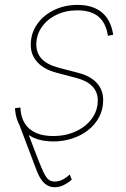

<svg xmlns="http://www.w3.org/2000/svg" viewBox="-20 -574 521 795"><path d="M72.3 -85Q106 2.4 125.7 54.9Q145.5 107.4 157.7 133.8Q169.9 160.2 180.4 168.9Q190.9 177.7 207 177.7Q224.1 177.7 240.2 169.2Q256.3 160.6 268.6 148.4L277.3 169.9Q262.2 183.1 244.1 192.1Q226.1 201.2 206.1 201.2Q189.9 201.2 176.3 193.6Q162.6 186 151.9 171.1Q141.1 156.2 132.8 134.8L53.7 -74.2ZM200.7 11.7Q152.8 11.7 118.7 -3.9Q84.5 -19.5 65.2 -48.8Q45.9 -78.1 42.5 -119.1Q42 -123.5 42.2 -122.3Q42.5 -121.1 42 -126L64.5 -128.9Q66.9 -70.8 101.8 -40.8Q136.7 -10.7 201.2 -10.7Q251 -10.7 292.7 -29.5Q334.5 -48.3 359.6 -81.8Q384.8 -115.2 384.8 -158.7Q384.8 -192.9 362.8 -216.1Q340.8 -239.3 296.9 -251L215.3 -272.5Q162.1 -286.6 134.8 -316.4Q107.4 -346.2 107.4 -388.2Q107.4 -436.5 133.8 -473.9Q160.2 -511.2 203.9 -532.5Q247.6 -553.7 300.8 -553.7Q363.8 -553.7 401.1 -523.2Q438.5 -492.7 448.2 -433.1Q448.7 -431.2 448.5 -431.9Q448.2 -432.6 448.7 -430.2L426.8 -425.8Q418.9 -479 387.7 -505.1Q356.4 -531.2 300.3 -531.2Q252 -531.2 213.4 -512.5Q174.8 -493.7 152.6 -461.4Q130.4 -429.2 130.4 -388.7Q130.4 -354.5 152.8 -330.3Q175.3 -306.2 221.7 -293.9L303.7 -272.5Q354.5 -259.3 380.9 -230.5Q407.2 -201.7 407.2 -159.7Q407.2 -121.1 390.6 -89.6Q374 -58.1 345.2 -35.4Q316.4 -12.7 279.1 -0.5Q241.7 11.7 200.7 11.7Z"/></svg>

Font: Inter Thin
Style: Italic
Weight: 250
Italic angle: -9.3988°
Designer: Rasmus Andersson
Foundry: rsms
Version: Version 4.001;git-66647c0bb